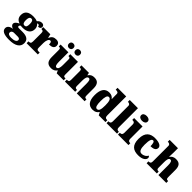

<svg xmlns="http://www.w3.org/2000/svg" viewBox="363 -2497 4450 4450"><g transform="rotate(45 2587.5 -272.0)"><path d="M239 233C448 233 548 159 548 37C548 -66 479 -119 336 -119H216C193 -119 173 -126 173 -146C173 -166 190 -187 204 -191C215 -188 248 -187 262 -187C422 -187 493 -261 493 -371C493 -430 466 -470 432 -497C440 -500 450 -505 465 -505C478 -505 501 -494 501 -458C560 -458 579 -489 579 -524C579 -558 553 -587 507 -587C453 -587 423 -563 390 -527C352 -544 315 -551 262 -551C100 -551 28 -485 28 -366C28 -275 82 -227 149 -208C85 -176 42 -145 42 -98C42 -48 86 -25 128 -10C41 -5 -14 40 -14 103C-14 189 69 233 239 233ZM260 -254C206 -254 195 -305 195 -364C195 -425 206 -483 260 -483C316 -483 324 -427 324 -365C324 -304 316 -254 260 -254ZM242 165C183 165 132 149 132 104C132 52 177 36 206 36H335C380 36 400 59 400 84C400 137 340 165 242 165Z M586 0H953V-61H918C881 -61 857 -69 857 -128V-278C857 -355 883 -433 930 -433C967 -433 973 -401 973 -346C1062 -346 1122 -375 1122 -450C1122 -506 1090 -549 1012 -549C934 -549 888 -521 854 -443H849L828 -536H595V-475H599C643 -475 662 -466 662 -407V-133C662 -70 636 -61 591 -61H586Z M1576 -614C1611 -614 1649 -634 1649 -688C1649 -743 1611 -762 1576 -762C1537 -762 1501 -743 1501 -688C1501 -634 1537 -614 1576 -614ZM1358 -614C1395 -614 1433 -634 1433 -688C1433 -743 1395 -762 1358 -762C1321 -762 1285 -743 1285 -688C1285 -634 1321 -614 1358 -614ZM1394 10C1465 10 1510 -19 1539 -64H1544L1572 0H1801V-61H1789C1754 -61 1733 -64 1733 -121V-536H1481V-475H1485C1519 -475 1539 -471 1539 -417V-235C1539 -145 1520 -90 1473 -90C1431 -90 1419 -149 1419 -234V-536H1165V-475H1169C1220 -475 1224 -459 1224 -402V-189C1224 -56 1271 10 1394 10Z M1842 0H2177V-61H2173C2129 -61 2110 -71 2110 -125V-301C2110 -380 2125 -451 2176 -451C2219 -451 2230 -402 2230 -317V0H2487V-61H2483C2438 -61 2424 -70 2424 -131V-360C2424 -494 2369 -551 2262 -551C2174 -551 2136 -513 2111 -472H2106L2093 -536H1847V-475H1851C1895 -475 1915 -466 1915 -412V-128C1915 -70 1891 -61 1846 -61H1842Z M2754 10C2832 10 2879 -20 2909 -69H2915L2950 0H3170V-61H3162C3113 -61 3090 -80 3090 -143V-760H2807V-699H2815C2859 -699 2895 -693 2895 -641V-596C2895 -557 2895 -512 2897 -482H2892C2864 -520 2824 -549 2751 -549C2624 -549 2550 -460 2550 -267C2550 -75 2624 10 2754 10ZM2816 -73C2765 -73 2746 -138 2746 -269C2746 -397 2765 -468 2817 -468C2877 -468 2895 -397 2895 -270C2895 -137 2877 -73 2816 -73Z M3206 0H3549V-61H3538C3501 -61 3475 -78 3475 -131V-760H3206V-699H3217C3233 -699 3280 -692 3280 -643V-131C3280 -78 3254 -61 3217 -61H3206Z M3748 -619C3805 -619 3855 -647 3855 -698C3855 -752 3805 -777 3748 -777C3688 -777 3642 -752 3642 -698C3642 -647 3688 -619 3748 -619ZM3581 0H3924V-61H3913C3876 -61 3850 -78 3850 -131V-536H3574V-475H3593C3629 -475 3656 -458 3656 -409V-135C3656 -79 3631 -61 3593 -61H3581Z M4249 10C4400 10 4460 -57 4460 -110C4460 -128 4452 -150 4431 -161C4408 -112 4352 -72 4277 -72C4210 -72 4182 -138 4182 -268C4182 -433 4210 -482 4254 -482C4292 -482 4304 -416 4304 -343C4442 -343 4463 -403 4463 -444C4463 -496 4410 -551 4247 -551C4101 -551 3986 -484 3986 -267C3986 -55 4091 10 4249 10Z M4519 0H4854V-61H4850C4806 -61 4788 -71 4788 -125V-301C4788 -371 4795 -451 4849 -451C4891 -451 4906 -402 4906 -317V0H5164V-61H5160C5115 -61 5101 -70 5101 -131V-360C5101 -494 5050 -551 4939 -551C4852 -551 4814 -515 4790 -478H4782C4785 -513 4787 -567 4787 -622V-760H4514V-699H4529C4545 -699 4592 -692 4592 -643V-128C4592 -70 4562 -61 4523 -61H4519Z"/></g></svg>

Font: Noto Serif Georgian Black
Style: Regular
Weight: 900
Designer: Monotype Design Team, Akaki Razmadze
Foundry: Google LLC
Version: Version 2.003